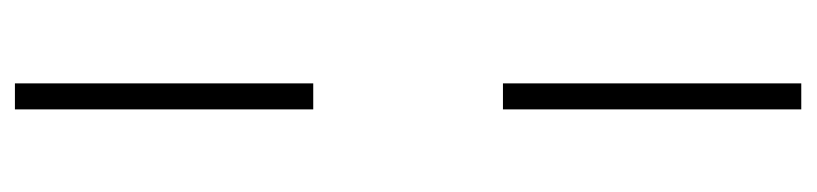

<svg xmlns="http://www.w3.org/2000/svg" viewBox="-428 -420 1068 251"><g transform="rotate(-90 105.5 -294.0)"><path d="M88.5 -418V-808H122.5V-418ZM88.5 220V-170H122.5V220Z"/></g></svg>

Font: Encode Sans SemiCondensed SemiCondensed Thin
Style: Regular
Weight: 100
Width: 4
Designer: Multiple Designers
Foundry: Impallari Type
Version: Version 3.000; ttfautohint (v1.8.3) -l 8 -r 50 -G 200 -x 14 